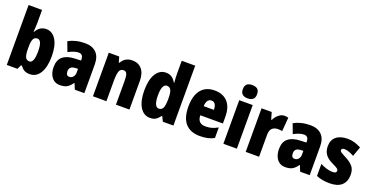

<svg xmlns="http://www.w3.org/2000/svg" viewBox="-28 -1528 4440 2289"><g transform="rotate(20 2192.0 -383.0)"><path d="M226 -588Q226 -568 224 -541.5Q222 -515 220 -482H226Q270 -563 354 -563Q431 -563 477.5 -488Q524 -413 524 -278Q524 -143 477.5 -66.5Q431 10 349 10Q306 10 279 -5Q252 -20 226 -54H216L191 0H55V-760H226ZM291 -421Q257 -421 241.5 -391Q226 -361 226 -297V-267Q226 -195 241 -163Q256 -131 293 -131Q351 -131 351 -280Q351 -421 291 -421Z M847 -563Q936 -563 987.5 -513Q1039 -463 1039 -363V0H918L888 -73H884Q855 -30 821 -10Q787 10 730 10Q683 10 651.5 -14Q620 -38 604 -78.5Q588 -119 588 -169Q588 -258 640 -301.5Q692 -345 791 -349L869 -352V-364Q869 -432 811 -432Q759 -432 682 -391L636 -513Q679 -537 732 -550Q785 -563 847 -563ZM835 -245Q760 -242 760 -177Q760 -121 804 -121Q831 -121 850 -143Q869 -165 869 -200V-247Z M1446 -563Q1522 -563 1566.5 -511.5Q1611 -460 1611 -360V0H1440V-306Q1440 -361 1429 -389Q1418 -417 1386 -417Q1346 -417 1332.5 -378.5Q1319 -340 1319 -250V0H1148V-553H1280L1300 -484H1309Q1352 -563 1446 -563Z M1873 10Q1793 10 1746 -66Q1699 -142 1699 -277Q1699 -413 1746 -488Q1793 -563 1872 -563Q1915 -563 1946 -542.5Q1977 -522 1999 -482H2004Q2001 -515 1999.5 -544.5Q1998 -574 1998 -595V-760H2169V0H2035L2006 -59H1998Q1973 -25 1945.5 -7.5Q1918 10 1873 10ZM1934 -130Q1971 -130 1986.5 -161.5Q2002 -193 2003 -263V-290Q2003 -356 1987.5 -388Q1972 -420 1934 -420Q1905 -420 1888.5 -384.5Q1872 -349 1872 -278Q1872 -202 1888.5 -166Q1905 -130 1934 -130Z M2491 -562Q2596 -562 2655.5 -497.5Q2715 -433 2715 -310V-225H2428Q2430 -121 2530 -121Q2573 -121 2608.5 -131Q2644 -141 2685 -164V-30Q2614 10 2507 10Q2385 10 2322 -61.5Q2259 -133 2259 -274Q2259 -416 2319.5 -489Q2380 -562 2491 -562ZM2496 -436Q2468 -436 2449.5 -414Q2431 -392 2429 -341H2558Q2558 -389 2541.5 -412.5Q2525 -436 2496 -436Z M2888 -776Q2932 -776 2955.5 -756Q2979 -736 2979 -691Q2979 -647 2955 -627Q2931 -607 2888 -607Q2846 -607 2822 -627Q2798 -647 2798 -691Q2798 -736 2821 -756Q2844 -776 2888 -776ZM2974 -553V0H2803V-553Z M3375 -563Q3399 -563 3424 -557L3410 -381Q3400 -384 3387.5 -385.5Q3375 -387 3356 -387Q3311 -387 3283.5 -362Q3256 -337 3256 -276V0H3086V-553H3215L3240 -465H3248Q3259 -489 3278 -511.5Q3297 -534 3322 -548.5Q3347 -563 3375 -563Z M3706 -563Q3795 -563 3846.5 -513Q3898 -463 3898 -363V0H3777L3747 -73H3743Q3714 -30 3680 -10Q3646 10 3589 10Q3542 10 3510.5 -14Q3479 -38 3463 -78.5Q3447 -119 3447 -169Q3447 -258 3499 -301.5Q3551 -345 3650 -349L3728 -352V-364Q3728 -432 3670 -432Q3618 -432 3541 -391L3495 -513Q3538 -537 3591 -550Q3644 -563 3706 -563ZM3694 -245Q3619 -242 3619 -177Q3619 -121 3663 -121Q3690 -121 3709 -143Q3728 -165 3728 -200V-247Z M4356 -170Q4356 -84 4304.5 -37Q4253 10 4153 10Q4107 10 4065.5 3Q4024 -4 3983 -21V-174Q4020 -154 4061.5 -141.5Q4103 -129 4139 -129Q4189 -129 4189 -160Q4189 -170 4182.5 -178.5Q4176 -187 4156 -199Q4136 -211 4095 -230Q4039 -257 4010.5 -298Q3982 -339 3982 -400Q3982 -478 4033.5 -520.5Q4085 -563 4177 -563Q4223 -563 4264 -551Q4305 -539 4349 -516L4305 -393Q4275 -410 4243 -422Q4211 -434 4184 -434Q4146 -434 4146 -409Q4146 -399 4152 -392Q4158 -385 4176.5 -374Q4195 -363 4234 -343Q4291 -314 4323.5 -275Q4356 -236 4356 -170Z"/></g></svg>

Font: Noto Sans Thai Cond Blk
Style: Regular
Weight: 900
Width: 3
Designer: Monotype Design Team
Foundry: Monotype Imaging Inc.
Version: Version 2.002; ttfautohint (v1.8.4.7-5d5b)